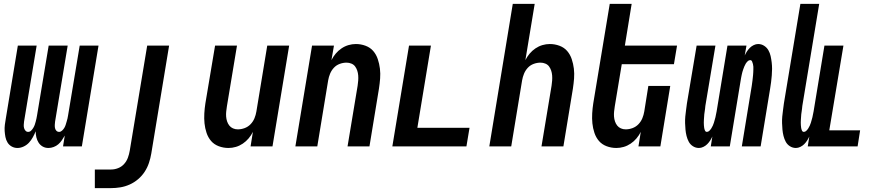

<svg xmlns="http://www.w3.org/2000/svg" viewBox="-20 -755 4540 990"><path d="M70 8Q54 8 40.5 0.5Q27 -7 19 -20Q11 -33 8 -48.5Q5 -64 4 -79.5Q3 -95 5 -111.5Q7 -128 10 -144L72 -520H169L104 -128Q103 -120 102.5 -111.5Q102 -103 104 -95Q106 -87 111.5 -81Q117 -75 125 -75Q134 -75 140.5 -81.5Q147 -88 151.5 -95.5Q156 -103 159 -111Q162 -119 164 -127.5Q166 -136 168 -144Q170 -152 171 -160L231 -520H329L264 -128Q263 -120 262.5 -111.5Q262 -103 263.5 -95Q265 -87 270.5 -81Q276 -75 285 -75Q293 -75 300 -81.5Q307 -88 311.5 -95.5Q316 -103 318.5 -111Q321 -119 323.5 -127.5Q326 -136 328 -144Q330 -152 331 -160L391 -520H488L402 0H305L314 -56Q307 -44 299 -32Q291 -20 280.5 -11Q270 -2 256.5 3Q243 8 230 8Q213 8 200 0.5Q187 -7 179 -19.5Q171 -32 167.5 -47Q164 -62 164 -78Q158 -63 149.5 -47.5Q141 -32 129.5 -19.5Q118 -7 102 0.5Q86 8 70 8Z M469 215V119H553Q571 119 589 112Q607 105 620 90.5Q633 76 639.5 58Q646 40 649 22L739 -520H852L760 37Q756 61 748 85Q740 109 726 130.5Q712 152 692 169Q672 186 648.5 196.5Q625 207 600.5 211Q576 215 552 215Z M1158 8Q1132 8 1108 -1Q1084 -10 1068.5 -28Q1053 -46 1045 -70Q1037 -94 1034.5 -119Q1032 -144 1033.5 -170Q1035 -196 1039 -222L1089 -520H1202L1150 -207Q1148 -194 1146.5 -180.5Q1145 -167 1146 -154Q1147 -141 1151 -129Q1155 -117 1162.5 -107.5Q1170 -98 1181.5 -93Q1193 -88 1206 -88Q1224 -88 1241.5 -94.5Q1259 -101 1272 -114.5Q1285 -128 1292 -145Q1299 -162 1302 -180L1358 -520H1471L1385 0H1272L1284 -75Q1275 -57 1262 -41.5Q1249 -26 1232 -14.5Q1215 -3 1196 2.5Q1177 8 1158 8Z M1503 0 1589 -520H1702L1689 -445Q1698 -463 1711 -478.5Q1724 -494 1741 -505.5Q1758 -517 1777 -522.5Q1796 -528 1815 -528Q1841 -528 1865 -519Q1889 -510 1904.5 -492Q1920 -474 1928 -450Q1936 -426 1939 -401Q1942 -376 1940 -350Q1938 -324 1934 -298L1885 0H1772L1824 -313Q1826 -326 1827 -339.5Q1828 -353 1827 -366Q1826 -379 1822 -391Q1818 -403 1811 -412.5Q1804 -422 1792 -427Q1780 -432 1767 -432Q1749 -432 1731.5 -425.5Q1714 -419 1701.5 -405.5Q1689 -392 1682 -375Q1675 -358 1672 -340L1616 0Z M2003 0 2089 -520H2202L2132 -96H2401L2385 0Z M2503 0 2624 -735H2737L2689 -445Q2698 -463 2711 -478.5Q2724 -494 2741 -505.5Q2758 -517 2777 -522.5Q2796 -528 2815 -528Q2841 -528 2865 -519Q2889 -510 2904.5 -492Q2920 -474 2928 -450Q2936 -426 2939 -401Q2942 -376 2940 -350Q2938 -324 2934 -298L2885 0H2772L2824 -313Q2826 -326 2827 -339.5Q2828 -353 2827 -366Q2826 -379 2822 -391Q2818 -403 2811 -412.5Q2804 -422 2792 -427Q2780 -432 2767 -432Q2749 -432 2731.5 -425.5Q2714 -419 2701.5 -405.5Q2689 -392 2682 -375Q2675 -358 2672 -340L2616 0Z M3158 8Q3132 8 3108 -1Q3084 -10 3068.5 -28Q3053 -46 3045 -70Q3037 -94 3034.5 -119Q3032 -144 3033.5 -170Q3035 -196 3039 -222L3124 -735H3237L3202 -520H3471L3455 -424H3186L3150 -207Q3148 -194 3146.5 -180.5Q3145 -167 3146 -154Q3147 -141 3151 -129Q3155 -117 3162.5 -107.5Q3170 -98 3181.5 -93Q3193 -88 3206 -88Q3224 -88 3241.5 -94.5Q3259 -101 3272 -114.5Q3285 -128 3292 -145Q3299 -162 3302 -180L3323 -312H3436L3385 0H3272L3284 -75Q3275 -57 3262 -41.5Q3249 -26 3232 -14.5Q3215 -3 3196 2.5Q3177 8 3158 8Z M3584 8Q3567 8 3553 -1Q3539 -10 3531.5 -24Q3524 -38 3520 -54Q3516 -70 3514.5 -86.5Q3513 -103 3512.5 -120Q3512 -137 3513.5 -154Q3515 -171 3517.5 -188Q3520 -205 3522 -222L3572 -520H3669L3617 -209Q3616 -202 3615.5 -194.5Q3615 -187 3613.5 -180Q3612 -173 3611.5 -166Q3611 -159 3610.5 -152Q3610 -145 3609.5 -137.5Q3609 -130 3609 -123Q3609 -116 3609.5 -109Q3610 -102 3611 -95.5Q3612 -89 3615 -82Q3618 -75 3625 -75Q3632 -75 3638 -81Q3644 -87 3648 -93.5Q3652 -100 3655.5 -107.5Q3659 -115 3661 -122Q3663 -129 3665 -136Q3667 -143 3669 -150.5Q3671 -158 3672 -165.5Q3673 -173 3675 -180L3731 -520H3829L3820 -469Q3825 -480 3831.5 -490Q3838 -500 3846.5 -508.5Q3855 -517 3866.5 -522.5Q3878 -528 3889 -528Q3906 -528 3920 -519Q3934 -510 3942 -496Q3950 -482 3953.5 -466Q3957 -450 3959 -433.5Q3961 -417 3961 -400Q3961 -383 3959.5 -366Q3958 -349 3956 -332Q3954 -315 3951 -298L3902 0H3805L3856 -311Q3857 -318 3858 -325.5Q3859 -333 3860 -340Q3861 -347 3861.5 -354Q3862 -361 3863 -368Q3864 -375 3864 -382.5Q3864 -390 3864.5 -397Q3865 -404 3864.5 -411Q3864 -418 3862.5 -424.5Q3861 -431 3858 -438Q3855 -445 3848 -445Q3841 -445 3835 -439Q3829 -433 3825 -426.5Q3821 -420 3818 -412.5Q3815 -405 3812.5 -398Q3810 -391 3808 -384Q3806 -377 3804.5 -369.5Q3803 -362 3801.5 -354.5Q3800 -347 3799 -340L3743 0H3645L3653 -51Q3648 -40 3641.5 -30Q3635 -20 3626.5 -11.5Q3618 -3 3606.5 2.5Q3595 8 3584 8Z M4084 8Q4067 8 4053 -1Q4039 -10 4031.5 -24Q4024 -38 4020 -54Q4016 -70 4014.5 -86.5Q4013 -103 4012.5 -120Q4012 -137 4013.5 -154Q4015 -171 4017.5 -188Q4020 -205 4022 -222L4107 -735H4204L4117 -209Q4116 -202 4115.5 -194.5Q4115 -187 4113.5 -180Q4112 -173 4111.5 -166Q4111 -159 4110.5 -152Q4110 -145 4109.5 -137.5Q4109 -130 4109 -123Q4109 -116 4109.5 -109Q4110 -102 4111 -95.5Q4112 -89 4115 -82Q4118 -75 4125 -75Q4132 -75 4138 -81Q4144 -87 4148 -93.5Q4152 -100 4155.5 -107.5Q4159 -115 4161 -122Q4163 -129 4165 -136Q4167 -143 4169 -150.5Q4171 -158 4172 -165.5Q4173 -173 4175 -180L4231 -520H4329L4256 -83H4415L4402 0H4145L4153 -51Q4148 -40 4141.5 -30Q4135 -20 4126.5 -11.5Q4118 -3 4106.5 2.5Q4095 8 4084 8Z"/></svg>

Font: Iosevka Term Curly
Style: Bold Italic
Weight: 700
Italic angle: -9°
Designer: Belleve Invis
Foundry: Belleve Invis
Version: Version 32.3.0